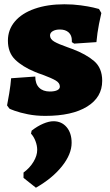

<svg xmlns="http://www.w3.org/2000/svg" viewBox="-20 -533 514 898"><path d="M24 -25 13 -40Q16 -53 23 -95.5Q30 -138 32 -167L145 -175Q145 -141 163 -123Q181 -105 213 -105Q235 -105 247.5 -111Q260 -117 260 -128Q260 -145 240.5 -156.5Q221 -168 178 -184Q159 -190 143 -197Q85 -221 51 -254Q17 -287 17 -343Q17 -394 49.5 -432.5Q82 -471 142 -492Q202 -513 281 -513Q322 -513 358 -508Q394 -503 415.5 -498Q437 -493 443 -491L454 -472Q451 -461 443 -420.5Q435 -380 431 -336L327 -329L316 -336V-344Q316 -368 301 -381.5Q286 -395 260 -395Q240 -395 227 -387.5Q214 -380 214 -367Q214 -350 233.5 -338.5Q253 -327 296 -312L318 -304Q382 -280 420 -247.5Q458 -215 458 -155Q458 -78 387.5 -34.5Q317 9 192 9Q148 9 110.5 1.5Q73 -6 48.5 -15Q24 -24 24 -25ZM90 299V274Q119 253 136.5 224Q154 195 154 168Q154 148 146 127Q138 106 125 92L128 78Q155 57 182 45.5Q209 34 230 34Q268 34 291.5 61.5Q315 89 315 135Q315 188 270 244.5Q225 301 148 345Z"/></svg>

Font: Alegreya SC Black
Style: Regular
Weight: 900
Designer: Juan Pablo del Peral
Foundry: Huerta Tipografica
Version: Version 2.007; ttfautohint (v1.6)